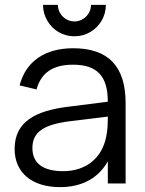

<svg xmlns="http://www.w3.org/2000/svg" viewBox="-20 -753 596 788"><path d="M285.5 -604C309 -604 330.5 -610 350.5 -621.5C390 -644.5 414.5 -686.5 414.5 -733H353.5C353.5 -696 322.5 -665 285.5 -665C248.5 -665 217.5 -696 217.5 -733H156.5C156.5 -709.5 162.5 -688 174 -668.5C197 -628.5 238 -604 285.5 -604ZM280.5 -555C164 -555 86 -501 60.5 -402.5L130 -386C148.5 -454.5 197.5 -487.5 279.5 -487.5C378 -487.5 422.5 -441.5 422.5 -335.5L260 -315C127.5 -298.5 40 -255 40 -141.5C40 -44.5 111 15 226.5 15C316.5 15 384 -22 422.5 -91V0H495.5V-330.5C495.5 -480.5 424.5 -555 280.5 -555ZM422.5 -274.5C422.5 -250.5 422 -217.5 415.5 -190.5C398.5 -104.5 333 -50.5 239.5 -50.5C156 -50.5 113 -83 113 -145.5C113 -210 157 -241.5 267 -255.5Z"/></svg>

Font: Vela Sans
Style: Regular
Weight: 400
Designer: Principal design: Mikhail Sharanda - project Manrope.
Design modification: Ravid Balaliev
Foundry: Mikhail Sharanda
Version: Version 1.001